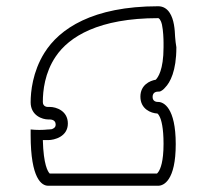

<svg xmlns="http://www.w3.org/2000/svg" viewBox="-20 -550 662 614"><path d="M478 -295C459 -292 429 -278 429 -241C429 -201 463 -188 483 -187C484 -187 487 -184 490 -178C496 -167 503 -141 503 -90C503 -33 493 -10 487 -1C485 2 483 4 482 5H139C133 -1 119 -23 117 -102H134C154 -102 197 -113 197 -155C197 -196 159 -208 140 -208H134H133C130 -208 117 -209 117 -224C117 -260 123 -317 158 -369C201 -433 296 -492 486 -492C488 -492 494 -488 498 -471C502 -452 503 -426 503 -413V-399C503 -326 485 -302 478 -295ZM134 -168H137H138C141 -168 158 -168 158 -152C158 -143 153 -140 146 -137C140 -136 135 -136 134 -136C124.5 -135 115.2 -134.5 106 -134.5C96.8 -134.5 87.5 -135 78 -136V-118C78 23 114 44 134 44H486C503 44 542 28 542 -89C542 -206 503 -224 486 -224H485C481 -224 468 -225 468 -240C468 -257 483 -257 486 -257H488C492 -257 492 -258 493 -258C499 -261 503 -264 508 -270C524 -286 544 -323 544 -398V-399C542 -411 541 -419 540 -432C539 -455 537 -488 522 -510C514 -522 502 -530 486 -530C276 -530 170 -458 122 -381C84 -320 78 -256 78 -223C78 -180 116 -168 134 -168Z"/></svg>

Font: Platiipus Bold
Style: Bold
Weight: 400
Version: Version 001.000